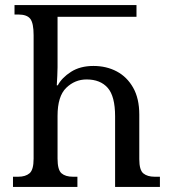

<svg xmlns="http://www.w3.org/2000/svg" viewBox="-20 -734 685 754"><path d="M31 0V-40H52Q80 -40 96 -53.5Q112 -67 112 -111V-596Q112 -643 99 -660Q86 -677 52 -677H37V-714H516V-668H206V-470Q206 -454 205 -436.5Q204 -419 203 -399H207Q223 -429 259 -452Q295 -475 347 -475Q398 -475 438.5 -453.5Q479 -432 503 -389.5Q527 -347 527 -284V-109Q527 -66 543 -53Q559 -40 587 -40H608V0H432V-277Q432 -356 403 -389Q374 -422 320 -422Q274 -422 240 -389Q206 -356 206 -279V-111Q206 -67 221.5 -53.5Q237 -40 266 -40H284V0Z"/></svg>

Font: Noto Serif Georgian Condensed
Style: Regular
Weight: 400
Width: 3
Designer: Monotype Design Team, Akaki Razmadze
Foundry: Google LLC
Version: Version 2.003; ttfautohint (v1.8.4.7-5d5b)